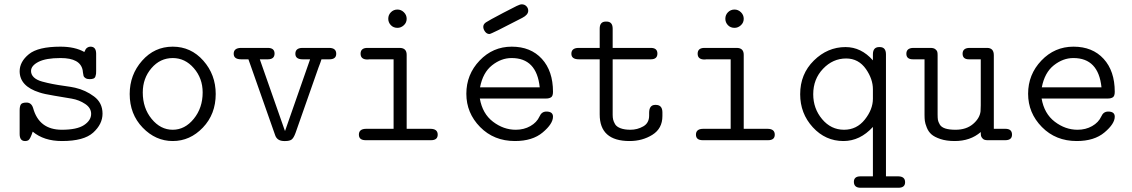

<svg xmlns="http://www.w3.org/2000/svg" viewBox="-20 -655 5289 897"><path d="M71.8 -28.8V-139.2Q71.8 -158.2 77.4 -167Q83 -175.8 104 -175.8Q127 -175.8 134.8 -149.9Q162.6 -48.8 269 -48.8Q339.8 -48.8 372.8 -70.8Q405.8 -92.8 405.8 -123Q405.8 -150.9 377.9 -169.4Q350.1 -188 315.4 -194.1Q280.8 -200.2 232.9 -208Q185.1 -215.8 164.1 -223.1Q72.3 -252 71.8 -321.8Q71.8 -366.7 115 -401.9Q158.2 -437 262.2 -437Q330.1 -437 374 -412.1Q377.9 -420.9 380.4 -425Q382.8 -429.2 388.9 -433.1Q395 -437 402.8 -437Q428.7 -437 429.2 -404.8V-323.2Q429.2 -313.5 428.7 -309.8Q428.2 -306.2 426 -298.6Q423.8 -291 417 -288.1Q410.2 -285.2 398.9 -285.2Q386.7 -285.2 379.4 -290Q372.1 -294.9 370.6 -299.6Q369.1 -304.2 367.7 -315.2Q366.2 -326.2 366.2 -327.1Q355 -383.8 263.7 -383.8Q262.7 -383.8 262.2 -383.8Q194.3 -383.8 159.7 -366Q125 -348.1 125 -323.2Q125 -306.2 138.4 -293.5Q151.9 -280.8 177 -273.9Q202.1 -267.1 226.1 -262.5Q250 -257.8 282 -253.4Q314 -249 331.1 -245.1Q379.9 -233.9 419.4 -204.3Q459 -174.8 459 -124Q459 -75.2 415.5 -35.6Q372.1 3.9 270 3.9H269Q185.1 3.9 132.8 -40Q121.6 -5.9 112.8 0Q106.9 3.9 98.1 3.9Q97.7 3.9 97.2 3.9Q71.8 3.9 71.8 -28.8Z M585.9 -215.8Q585.9 -305.7 643.8 -371.3Q701.7 -437 786.9 -437Q872.1 -437 929.9 -371.6Q987.8 -306.2 987.8 -215.8Q987.8 -121.6 927.7 -58.8Q867.7 3.9 787.1 3.9Q707 3.9 646.5 -58.8Q585.9 -121.6 585.9 -215.8ZM647 -223.1Q647 -149.9 688.5 -99.4Q730 -48.8 786.9 -48.8Q843.8 -48.8 885.3 -99.9Q926.8 -150.9 926.8 -223.1Q926.8 -289.1 885.7 -336.4Q844.7 -383.8 787.1 -383.8Q728 -383.8 687.5 -336.4Q647 -289.1 647 -223.1Z M1071.8 -403.8Q1071.8 -430.7 1106 -431.2H1231Q1262.7 -431.2 1262.7 -404.8Q1262.7 -377.9 1231 -377.9H1193.8L1311 -43.9H1312L1428.7 -377.9H1394Q1359.9 -377.9 1359.9 -403.8Q1359.9 -430.7 1392.6 -431.2H1517.6Q1550.8 -431.2 1550.8 -403.8Q1550.8 -377.9 1519 -377.9H1481.9Q1478 -364.7 1467.8 -338.9L1360.8 -34.2Q1352.1 -10.3 1342.5 -3.2Q1333 3.9 1313 3.9H1307.6Q1273.4 3.9 1264.6 -25.9L1154.8 -337.9Q1147 -359.9 1140.6 -377.9H1106.9Q1071.8 -377.9 1071.8 -403.8Z M1656.7 -25.9Q1656.7 -52.7 1689.9 -53.2H1818.8V-377.9H1705.6Q1704.6 -377.9 1701.7 -377.4Q1698.7 -377 1696.8 -377Q1664.6 -377 1664.6 -404.1Q1664.6 -431.2 1696.8 -431.2H1846.7Q1879.9 -431.2 1879.9 -398.9V-53.2H1990.7Q2024.9 -53.2 2024.9 -25.9Q2024.9 0 1993.7 0H1688.5Q1656.7 0 1656.7 -25.9ZM1793.9 -567.4Q1793.9 -585.4 1806.4 -597.9Q1818.8 -610.4 1836.9 -610.4Q1854 -610.4 1866.9 -597.7Q1879.9 -585 1879.9 -567.1Q1879.9 -549.3 1866.7 -537.1Q1853.5 -524.9 1836.9 -524.9Q1817.9 -524.9 1805.9 -537.6Q1793.9 -550.3 1793.9 -567.4Z M2370.6 -437Q2459.5 -437 2511.5 -380.1Q2563.5 -323.2 2563.5 -226.1Q2563.5 -206.1 2554.4 -200.4Q2545.4 -194.8 2532.7 -194.8H2221.7Q2233.9 -124 2283.2 -86.4Q2332.5 -48.8 2389.6 -48.8Q2427.7 -48.8 2457.8 -65.9Q2487.8 -83 2500.5 -110.8Q2510.3 -133.8 2532.7 -133.8Q2563.5 -133.8 2563.5 -109.9Q2563.5 -76.7 2515.6 -36.4Q2467.8 3.9 2385.7 3.9Q2287.6 3.9 2223.1 -61.5Q2158.7 -127 2158.7 -217Q2158.7 -307.1 2220.7 -372.1Q2282.7 -437 2370.6 -437ZM2222.7 -247.1H2501.5Q2487.3 -384.3 2369.6 -383.8Q2321.8 -383.8 2278.8 -349.9Q2235.8 -315.9 2222.7 -247.1ZM2237.8 -529.8Q2237.8 -542 2250.2 -550.5Q2262.7 -559.1 2331.5 -595.2Q2369.6 -614.3 2393.6 -627Q2409.7 -634.8 2417.5 -634.8Q2430.7 -634.8 2439.2 -626Q2447.8 -617.2 2447.8 -605Q2447.8 -585.9 2420.4 -571.8Q2274.4 -495.6 2266.6 -496.1Q2254.4 -496.1 2246.1 -507.3Q2237.8 -518.6 2237.8 -529.8Z M2649.4 -403.8Q2649.4 -430.7 2682.6 -431.2H2781.7V-521Q2781.7 -554.2 2810.5 -554.2Q2810.5 -554.2 2813.5 -554.2Q2842.3 -554.2 2842.3 -521V-431.2H3020.5Q3051.3 -431.2 3051.3 -404.8Q3051.3 -377.9 3020.5 -377.9H2842.3V-118.2Q2842.3 -106 2844.5 -96.4Q2846.7 -86.9 2853.5 -75Q2860.4 -63 2878.9 -55.9Q2897.5 -48.8 2925.3 -48.8Q2957.5 -48.8 2985.1 -64.5Q3012.7 -80.1 3012.7 -115.2V-127.9Q3012.7 -165 3041.5 -165H3043.5Q3074.2 -165 3074.7 -130.9V-112.8Q3074.7 -54.7 3028.1 -25.4Q2981.4 3.9 2921.4 3.9Q2781.2 3.9 2781.7 -121.1V-377.9H2684.6Q2649.4 -377.9 2649.4 -403.8Z M3231.4 -25.9Q3231.4 -52.7 3264.6 -53.2H3393.6V-377.9H3280.3Q3279.3 -377.9 3276.4 -377.4Q3273.4 -377 3271.5 -377Q3239.3 -377 3239.3 -404.1Q3239.3 -431.2 3271.5 -431.2H3421.4Q3454.6 -431.2 3454.6 -398.9V-53.2H3565.4Q3599.6 -53.2 3599.6 -25.9Q3599.6 0 3568.4 0H3263.2Q3231.4 0 3231.4 -25.9ZM3368.7 -567.4Q3368.7 -585.4 3381.1 -597.9Q3393.6 -610.4 3411.6 -610.4Q3428.7 -610.4 3441.7 -597.7Q3454.6 -585 3454.6 -567.1Q3454.6 -549.3 3441.4 -537.1Q3428.2 -524.9 3411.6 -524.9Q3392.6 -524.9 3380.6 -537.6Q3368.7 -550.3 3368.7 -567.4Z M3718.3 -214.8Q3718.3 -309.1 3782.2 -372.1Q3846.2 -435.1 3930.2 -435.1Q4003.4 -435.1 4058.1 -373V-400.9Q4058.1 -435.1 4087.4 -435.1H4090.3Q4119.1 -435.1 4119.1 -400.9V168.9H4178.2Q4208.5 169.9 4208.5 196.3Q4208.5 222.2 4177.2 222.2H4000.5Q3969.7 222.2 3969.2 194.8Q3969.2 168.9 3999.5 168.9H4058.1V-62Q3998 3.9 3920.4 3.9Q3836.4 3.9 3777.3 -60.5Q3718.3 -125 3718.3 -214.8ZM3779.3 -214.8Q3779.3 -147.9 3820.8 -98.4Q3862.3 -48.8 3923.3 -48.8Q3982.4 -48.8 4020.3 -96.4Q4058.1 -144 4058.1 -193.8V-232.9Q4058.1 -235.4 4058.1 -238.3Q4058.1 -285.2 4025.9 -332Q3991.2 -381.8 3933.1 -381.8Q3871.1 -381.8 3825.2 -333.7Q3779.3 -285.6 3779.3 -214.8Z M4214.4 -403.8Q4214.4 -430.7 4247.1 -431.2H4327.1Q4342.3 -431.2 4349.9 -425Q4357.4 -418.9 4358.9 -413.1Q4360.4 -407.2 4360.4 -397V-120.1Q4360.4 -104 4361.8 -95Q4363.3 -85.9 4370.4 -73.5Q4377.4 -61 4395.8 -54.9Q4414.1 -48.8 4444.3 -48.8Q4494.1 -48.8 4525.6 -75.4Q4557.1 -102.1 4561 -134.8Q4562 -143.6 4562 -163.1V-377.9H4506.3Q4477.5 -377.9 4477.1 -403.8Q4477.1 -430.7 4509.3 -431.2H4591.3Q4623.5 -431.2 4623 -396V-53.2H4677.2Q4708 -53.2 4708 -25.9Q4708 0 4676.3 0H4593.3Q4578.1 0 4571.3 -7.1Q4564.5 -14.2 4563.2 -20Q4562 -25.9 4562 -38.1Q4513.2 3.9 4440.4 3.9Q4401.4 3.9 4373.3 -5.6Q4345.2 -15.1 4331.3 -27.6Q4317.4 -40 4309.8 -59.1Q4302.2 -78.1 4300.8 -90.1Q4299.3 -102.1 4299.3 -118.2V-377.9H4245.1Q4214.4 -377.9 4214.4 -403.8Z M4995.1 -437Q5084 -437 5136 -380.1Q5188 -323.2 5188 -226.1Q5188 -206.1 5179 -200.4Q5169.9 -194.8 5157.2 -194.8H4846.2Q4858.4 -124 4907.7 -86.4Q4957 -48.8 5014.2 -48.8Q5052.2 -48.8 5082.3 -65.9Q5112.3 -83 5125 -110.8Q5134.8 -133.8 5157.2 -133.8Q5188 -133.8 5188 -109.9Q5188 -76.7 5140.1 -36.4Q5092.3 3.9 5010.3 3.9Q4912.1 3.9 4847.7 -61.5Q4783.2 -127 4783.2 -217Q4783.2 -307.1 4845.2 -372.1Q4907.2 -437 4995.1 -437ZM4847.2 -247.1H5126Q5111.8 -383.8 4995.1 -383.8Q4994.6 -383.8 4994.1 -383.8Q4946.3 -383.8 4903.3 -349.9Q4860.4 -315.9 4847.2 -247.1Z"/></svg>

Font: CMU Typewriter Text
Style: Light
Weight: 200
Version: Version 0.7.0